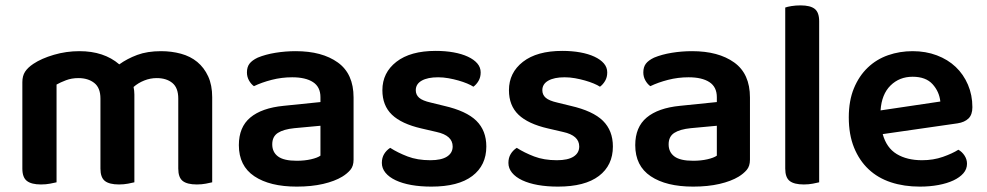

<svg xmlns="http://www.w3.org/2000/svg" viewBox="-20 -678 3666 713"><path d="M768 -1Q760 1 744.5 4Q729 7 711 7Q675 7 658.5 -6Q642 -19 642 -52V-312Q642 -352 620 -370Q598 -388 562 -388Q538 -388 515.5 -379Q493 -370 476 -355Q479 -341 479 -327V-1Q471 1 455.5 4Q440 7 422 7Q386 7 369.5 -6Q353 -19 353 -52V-312Q353 -352 330 -370Q307 -388 271 -388Q246 -388 225 -380Q204 -372 190 -364V-1Q181 1 166 4Q151 7 132 7Q97 7 80 -6Q63 -19 63 -52V-373Q63 -396 73 -411.5Q83 -427 104 -441Q134 -461 180 -474.5Q226 -488 275 -488Q366 -488 423 -439Q452 -460 489.5 -474Q527 -488 578 -488Q617 -488 652 -478.5Q687 -469 712.5 -448Q738 -427 753 -394.5Q768 -362 768 -317Z M1082 -81Q1111 -81 1135 -86.5Q1159 -92 1170 -100V-211L1073 -202Q1033 -198 1012 -184.5Q991 -171 991 -142Q991 -113 1012.5 -97Q1034 -81 1082 -81ZM1078 -488Q1176 -488 1234.5 -446Q1293 -404 1293 -316V-85Q1293 -61 1281 -47Q1269 -33 1251 -22Q1223 -5 1180 5Q1137 15 1082 15Q982 15 924.5 -23.5Q867 -62 867 -139Q867 -206 909.5 -241.5Q952 -277 1033 -285L1170 -299V-317Q1170 -355 1142.5 -373Q1115 -391 1065 -391Q1026 -391 989 -381.5Q952 -372 923 -358Q912 -366 904.5 -379.5Q897 -393 897 -409Q897 -429 906.5 -441.5Q916 -454 937 -464Q966 -476 1003 -482Q1040 -488 1078 -488Z M1786 -134Q1786 -64 1734 -24.5Q1682 15 1582 15Q1541 15 1507.5 9Q1474 3 1449.5 -8.5Q1425 -20 1411.5 -36.5Q1398 -53 1398 -73Q1398 -92 1406.5 -106Q1415 -120 1429 -129Q1457 -111 1493.5 -97Q1530 -83 1578 -83Q1619 -83 1640 -96.5Q1661 -110 1661 -134Q1661 -175 1601 -188L1545 -201Q1471 -218 1435.5 -252Q1400 -286 1400 -343Q1400 -408 1452 -448.5Q1504 -489 1598 -489Q1634 -489 1664.5 -483.5Q1695 -478 1717.5 -467.5Q1740 -457 1752.5 -442.5Q1765 -428 1765 -409Q1765 -391 1757 -377.5Q1749 -364 1738 -356Q1729 -362 1714.5 -368Q1700 -374 1682.5 -379Q1665 -384 1645.5 -387.5Q1626 -391 1607 -391Q1568 -391 1546 -378.5Q1524 -366 1524 -343Q1524 -326 1536.5 -315Q1549 -304 1580 -297L1629 -285Q1712 -266 1749 -229.5Q1786 -193 1786 -134Z M2256 -134Q2256 -64 2204 -24.5Q2152 15 2052 15Q2011 15 1977.5 9Q1944 3 1919.5 -8.5Q1895 -20 1881.5 -36.5Q1868 -53 1868 -73Q1868 -92 1876.5 -106Q1885 -120 1899 -129Q1927 -111 1963.5 -97Q2000 -83 2048 -83Q2089 -83 2110 -96.5Q2131 -110 2131 -134Q2131 -175 2071 -188L2015 -201Q1941 -218 1905.5 -252Q1870 -286 1870 -343Q1870 -408 1922 -448.5Q1974 -489 2068 -489Q2104 -489 2134.5 -483.5Q2165 -478 2187.5 -467.5Q2210 -457 2222.5 -442.5Q2235 -428 2235 -409Q2235 -391 2227 -377.5Q2219 -364 2208 -356Q2199 -362 2184.5 -368Q2170 -374 2152.5 -379Q2135 -384 2115.5 -387.5Q2096 -391 2077 -391Q2038 -391 2016 -378.5Q1994 -366 1994 -343Q1994 -326 2006.5 -315Q2019 -304 2050 -297L2099 -285Q2182 -266 2219 -229.5Q2256 -193 2256 -134Z M2554 -81Q2583 -81 2607 -86.5Q2631 -92 2642 -100V-211L2545 -202Q2505 -198 2484 -184.5Q2463 -171 2463 -142Q2463 -113 2484.5 -97Q2506 -81 2554 -81ZM2550 -488Q2648 -488 2706.5 -446Q2765 -404 2765 -316V-85Q2765 -61 2753 -47Q2741 -33 2723 -22Q2695 -5 2652 5Q2609 15 2554 15Q2454 15 2396.5 -23.5Q2339 -62 2339 -139Q2339 -206 2381.5 -241.5Q2424 -277 2505 -285L2642 -299V-317Q2642 -355 2614.5 -373Q2587 -391 2537 -391Q2498 -391 2461 -381.5Q2424 -372 2395 -358Q2384 -366 2376.5 -379.5Q2369 -393 2369 -409Q2369 -429 2378.5 -441.5Q2388 -454 2409 -464Q2438 -476 2475 -482Q2512 -488 2550 -488Z M3022 -1Q3014 1 2998.5 4Q2983 7 2965 7Q2929 7 2912.5 -6Q2896 -19 2896 -52V-650Q2904 -653 2919.5 -655.5Q2935 -658 2953 -658Q2989 -658 3005.5 -645Q3022 -632 3022 -599V-1Z M3258 -180Q3272 -129 3310 -106Q3348 -83 3404 -83Q3446 -83 3481.5 -95.5Q3517 -108 3539 -122Q3553 -114 3562 -100Q3571 -86 3571 -70Q3571 -50 3557.5 -34.5Q3544 -19 3520.5 -8Q3497 3 3465 9Q3433 15 3396 15Q3337 15 3288.5 -1Q3240 -17 3205.5 -49.5Q3171 -82 3151.5 -130Q3132 -178 3132 -242Q3132 -304 3151 -350Q3170 -396 3202.5 -427Q3235 -458 3278 -473Q3321 -488 3369 -488Q3418 -488 3459 -472.5Q3500 -457 3529 -429.5Q3558 -402 3574.5 -363.5Q3591 -325 3591 -280Q3591 -252 3576.5 -238Q3562 -224 3536 -220ZM3369 -393Q3320 -393 3287 -360.5Q3254 -328 3250 -268L3472 -301Q3468 -338 3443 -365.5Q3418 -393 3369 -393Z"/></svg>

Font: Baloo 2 SemiBold
Style: Regular
Weight: 600
Designer: Sarang Kulkarni and Ek Type
Foundry: Ek Type
Version: Version 1.640;hotconv 1.0.111;makeotfexe 2.5.65597; ttfautoh